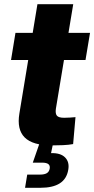

<svg xmlns="http://www.w3.org/2000/svg" viewBox="-20 -685 446 909"><path d="M406.2 -529.3 384.8 -400.9H32.2L53.2 -529.3ZM157.2 -665H326.7L244.6 -170.4Q241.2 -147 249.5 -137.2Q257.8 -127.4 283.7 -127.4Q294.4 -127.4 312 -128.4Q329.6 -129.4 337.4 -130.4L326.2 -2.9Q305.7 1 278.6 2.2Q251.5 3.4 225.1 3.4Q134.8 3.4 96.9 -34.2Q59.1 -71.8 71.8 -147.9ZM98.6 204.1 108.9 141.6H169.4Q190.4 141.6 201.7 134.8Q212.9 127.9 215.3 113.3Q217.8 99.1 209 92Q200.2 85 178.7 85H135.3L171.9 -20.5H233.4L230 0L221.7 40Q266.6 38.6 288.1 60.3Q309.6 82 303.2 118.7Q295.9 162.1 262.9 183.1Q230 204.1 170.9 204.1Z"/></svg>

Font: Inter 24pt ExtraBold
Style: Italic
Weight: 800
Italic angle: -9.3988°
Designer: Rasmus Andersson
Foundry: rsms
Version: Version 4.001;git-66647c0bb